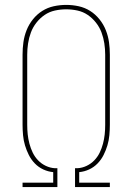

<svg xmlns="http://www.w3.org/2000/svg" viewBox="-20 -763 540 783"><path d="M72 0V-18H197V-61Q176 -63 156.5 -72Q137 -81 122 -96.5Q107 -112 97.5 -131Q88 -150 82 -170Q76 -190 74 -211.5Q72 -233 72 -254V-540Q72 -566 75.5 -591Q79 -616 88.5 -640Q98 -664 114.5 -684.5Q131 -705 152.5 -718.5Q174 -732 199 -737.5Q224 -743 250 -743Q276 -743 301 -737.5Q326 -732 347.5 -718.5Q369 -705 385.5 -684.5Q402 -664 411.5 -640Q421 -616 424.5 -591Q428 -566 428 -540V-254Q428 -233 426 -211.5Q424 -190 418 -170Q412 -150 402.5 -131Q393 -112 378 -96.5Q363 -81 343.5 -72Q324 -63 303 -61V-18H428V0H286V-77H296Q315 -78 333 -86.5Q351 -95 364.5 -109Q378 -123 386.5 -140.5Q395 -158 400 -177Q405 -196 407 -215Q409 -234 409 -254V-540Q409 -563 405.5 -586Q402 -609 394 -630.5Q386 -652 371.5 -670.5Q357 -689 338 -702Q319 -715 296 -720Q273 -725 250 -725Q227 -725 204 -720Q181 -715 162 -702Q143 -689 128.5 -670.5Q114 -652 106 -630.5Q98 -609 94.5 -586Q91 -563 91 -540V-254Q91 -234 93 -215Q95 -196 100 -177Q105 -158 113.5 -140.5Q122 -123 135.5 -109Q149 -95 167 -86.5Q185 -78 204 -77H214V0Z"/></svg>

Font: Zed Mono Thin
Style: Regular
Weight: 100
Monospace: yes
Designer: Belleve Invis
Foundry: Belleve Invis
Version: Version 1.0.0; ttfautohint (v1.8.4)